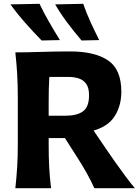

<svg xmlns="http://www.w3.org/2000/svg" viewBox="-20 -988 736 1008"><path d="M60.5 0Q67 -57.5 70.2 -111.5Q73.5 -165.5 73.5 -232.5V-474.5Q73.5 -543.5 70.2 -598.8Q67 -654 60.5 -713Q118.5 -713 194.2 -715.5Q270 -718 347.5 -718Q478 -718 547.5 -670.8Q617 -623.5 617 -507Q617 -434 582.8 -379.2Q548.5 -324.5 471.5 -302.5L536 -207.5Q558.5 -174.5 585.2 -136.5Q612 -98.5 638.8 -62.5Q665.5 -26.5 688 0H475.5Q455 -44 434 -81.5Q413 -119 389.5 -155.5L321 -263H235.5V-232.5Q235.5 -165.5 238.2 -111.5Q241 -57.5 248 0ZM342 -584H239Q237 -553 236.2 -519.8Q235.5 -486.5 235.5 -448.5V-380.5H324Q384 -380.5 415.8 -403.5Q447.5 -426.5 447.5 -488Q447.5 -528 431.8 -548.8Q416 -569.5 391.8 -576.8Q367.5 -584 342 -584ZM198.5 -775.5Q153.5 -821.5 111.8 -868.8Q70 -916 34.5 -965L187.5 -968Q210.5 -920 237.8 -872.5Q265 -825 294.5 -777.5ZM408 -775.5Q369 -821.5 333.5 -868.8Q298 -916 269.5 -965L417 -968Q433.5 -920 455.2 -872.5Q477 -825 501 -777.5Z"/></svg>

Font: Commissioner Flair
Style: Bold
Weight: 700
Designer: Kostas Bartsokas
Foundry: Kostas Bartsokas
Version: Version 1.000; ttfautohint (v1.8.3)